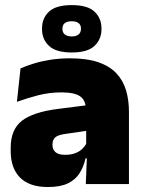

<svg xmlns="http://www.w3.org/2000/svg" viewBox="-20 -740 578 772"><path d="M325 0 330 -126 326.5 -130.5V-283.5L325 -301.5Q325 -336 302.8 -352.2Q280.5 -368.5 227 -368.5Q178.5 -368.5 133.8 -357Q89 -345.5 48 -330.5L62.5 -465Q87.5 -476 118 -485.2Q148.5 -494.5 184.5 -500Q220.5 -505.5 261 -505.5Q329.5 -505.5 375.2 -489.8Q421 -474 448 -445.2Q475 -416.5 486.8 -377Q498.5 -337.5 498.5 -290V0ZM172.5 12Q98.5 12 60.8 -25.8Q23 -63.5 23 -133V-145.5Q23 -219.5 68.2 -254.5Q113.5 -289.5 213 -302L338.5 -318L349 -217L242.5 -201.5Q213.5 -197.5 202.2 -187.8Q191 -178 191 -159V-157Q191 -139.5 202.8 -128.5Q214.5 -117.5 242 -117.5Q265 -117.5 281.8 -123.8Q298.5 -130 309.8 -140.5Q321 -151 327.5 -163.5L352.5 -103.5H324Q316.5 -70 300.2 -44Q284 -18 253.5 -3Q223 12 172.5 12ZM149 -622.5V-626Q149 -667 177 -693.2Q205 -719.5 268.5 -719.5Q332 -719.5 360 -693.2Q388 -667 388 -626V-622.5Q388 -582 360 -555.5Q332 -529 268.5 -529Q205 -529 177 -555.5Q149 -582 149 -622.5ZM231 -623.5Q231 -609.5 240.5 -601.5Q250 -593.5 268.5 -593.5Q286.5 -593.5 296 -601.5Q305.5 -609.5 305.5 -623.5V-625.5Q305.5 -639.5 296 -647Q286.5 -654.5 268.5 -654.5Q250 -654.5 240.5 -647Q231 -639.5 231 -625.5Z"/></svg>

Font: Anek Gurmukhi Medium ExtraBold
Style: Regular
Weight: 800
Version: Version 1.003